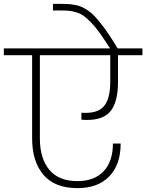

<svg xmlns="http://www.w3.org/2000/svg" viewBox="-52 -990 755 991"><path d="M348.1 -19Q230.5 -19 172.1 -87.9Q113.8 -156.7 113.8 -275.9V-705.1H-32.2V-740.2H516.1Q486.3 -786.6 463.6 -818.6Q440.9 -850.6 419.2 -872.8Q397.5 -895 381.1 -907.2Q364.7 -919.4 343 -926Q321.3 -932.6 303.5 -934.3Q285.6 -936 256.8 -936H221.2V-970.2H255.9Q281.2 -970.2 297.6 -969.2Q314 -968.3 334 -964.8Q354 -961.4 368.4 -954.8Q382.8 -948.2 400.6 -936.8Q418.5 -925.3 434.1 -908.7Q449.7 -892.1 469.2 -867.9Q488.8 -843.8 509.5 -812.5Q530.3 -781.2 555.2 -740.2H683.1V-705.1H557.1V-567.9Q557.1 -456.5 513.2 -410.2Q469.2 -363.8 368.2 -372.1V-408.2Q448.7 -402.3 482.9 -439.9Q517.1 -477.5 517.1 -568.8V-705.1H153.8V-275.9Q153.8 -171.9 202.6 -113.5Q251.5 -55.2 347.2 -55.2Q435.1 -55.2 482.9 -106Q530.8 -156.7 530.8 -249H570.8Q570.8 -140.6 512.2 -79.8Q453.6 -19 348.1 -19Z"/></svg>

Font: SVN-Poppins ExtraLight
Style: Regular
Weight: 200
Designer: Ninad Kale (Devanagari), Jonny Pinhorn (Latin)
Foundry: Indian Type Foundry
Version: Version 3.002 2017